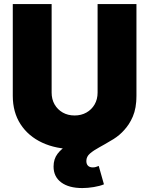

<svg xmlns="http://www.w3.org/2000/svg" viewBox="-20 -748 758 975"><path d="M358.4 9.3Q264.6 9.3 194.1 -23.7Q123.5 -56.6 84.2 -117.4Q44.9 -178.2 44.9 -261.2V-727.5H242.2V-277.8Q242.2 -243.7 257.3 -217.5Q272.5 -191.4 298.6 -176.5Q324.7 -161.6 358.9 -161.6Q392.6 -161.6 418.9 -176.5Q445.3 -191.4 460.4 -217.5Q475.6 -243.7 475.6 -277.8V-727.5H672.9V-261.2Q672.9 -178.2 633.5 -117.4Q594.2 -56.6 523.4 -23.7Q452.6 9.3 358.4 9.3ZM397.9 207Q329.6 207 290.8 178.2Q252 149.4 252 97.7Q252 59.6 272.2 33Q292.5 6.3 325.9 -12.9Q359.4 -32.2 399.4 -48.3Q439.5 -64.5 479.2 -81.8Q519 -99.1 552.5 -122.3Q585.9 -145.5 606.2 -179.2Q626.5 -212.9 626.5 -261.2H672.9Q672.9 -199.2 654.5 -156.2Q636.2 -113.3 607.2 -84.2Q578.1 -55.2 545.7 -35.4Q513.2 -15.6 484.4 0Q455.6 15.6 437 31.5Q418.5 47.4 418.5 69.3Q418.5 85 426.8 93.5Q435.1 102.1 451.2 102.1Q459 102.1 466.3 100.1Q473.6 98.1 481.4 94.7L507.8 188Q487.3 196.8 456.3 201.9Q425.3 207 397.9 207Z"/></svg>

Font: Inter 18pt Black
Style: Regular
Weight: 900
Designer: Rasmus Andersson
Foundry: rsms
Version: Version 4.001;git-66647c0bb